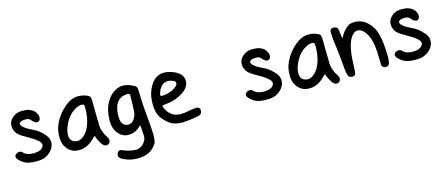

<svg xmlns="http://www.w3.org/2000/svg" viewBox="-46 -997 4008 1722"><g transform="rotate(-15 1958.0 -135.5)"><path d="M137.7 -469.7Q155.3 -474.6 180.7 -474.6Q219.7 -474.6 244.1 -465.8Q293.9 -449.2 311.5 -401.4Q315.4 -390.6 315.4 -378.9Q315.4 -362.3 306.2 -351.6Q296.9 -340.8 283.2 -340.8Q260.7 -343.8 240.2 -369.1Q231.4 -379.9 220.7 -386.2Q210 -392.6 192.4 -392.6Q140.6 -392.6 130.9 -373Q128.9 -369.1 128.9 -366.2Q128.9 -332 242.2 -279.3Q271.5 -265.6 304.2 -234.9Q336.9 -204.1 347.7 -182.6Q359.4 -159.2 359.4 -135.7Q359.4 -102.5 337.4 -71.3Q315.4 -40 276.4 -20.5Q258.8 -11.7 239.3 -7.8Q219.7 -3.9 189.5 -3.9Q185.5 -3.9 182.6 -3.9Q148.4 -4.9 130.9 -7.8Q101.6 -11.7 82 -22.5Q56.6 -35.2 36.1 -56.2Q15.6 -77.1 15.6 -90.8Q15.6 -105.5 29.8 -115.7Q43.9 -126 60.5 -126Q78.1 -126 88.9 -113.3Q118.2 -80.1 180.7 -80.1Q252.9 -80.1 273.4 -119.1Q277.3 -127 277.3 -136.7Q277.3 -172.9 158.2 -238.3Q112.3 -263.7 93.8 -279.3Q72.3 -296.9 61.5 -322.3Q51.8 -343.8 51.8 -366.2Q51.8 -367.2 51.8 -369.1Q51.8 -401.4 74.2 -428.7Q99.6 -459 137.7 -469.7Z M667 -468.8Q681.6 -471.7 698.2 -471.7Q729.5 -471.7 759.3 -462.4Q789.1 -453.1 801.8 -439.5Q808.6 -432.6 810.1 -406.7Q811.5 -380.9 811.5 -287.1Q812.5 -187.5 814 -162.1Q815.4 -136.7 825.2 -113.3Q836.9 -78.1 852.5 -57.6Q867.2 -35.2 868.2 -20.5Q868.2 -2.9 857.4 8.3Q846.7 19.5 832 19.5Q812.5 19.5 796.9 2Q785.2 -11.7 768.6 -43.9Q752 -76.2 752 -86.9Q752 -87.9 751 -87.9Q744.1 -87.9 720.7 -63.5Q667 -9.8 601.6 -2.9Q594.7 -2 582 -2Q499 -2 458 -79.1Q442.4 -111.3 441.4 -147.5V-164.1Q441.4 -212.9 454.1 -251Q481.4 -330.1 543.5 -393.1Q605.5 -456.1 667 -468.8ZM727.5 -384.8Q719.7 -389.6 707 -389.6Q682.6 -389.6 651.4 -372.6Q620.1 -355.5 593.8 -328.1Q563.5 -294.9 544.9 -252Q520.5 -201.2 520.5 -160.2Q520.5 -101.6 567.4 -88.9Q578.1 -85.9 587.9 -85Q627 -85 662.6 -122.6Q698.2 -160.2 715.8 -221.7Q733.4 -281.2 733.4 -351.6Q733.4 -379.9 727.5 -384.8Z M1083 -457Q1090.8 -459 1109.4 -459Q1151.4 -459 1185.5 -441.4Q1187.5 -440.4 1192.4 -438.5Q1223.6 -424.8 1229.5 -414.1Q1236.3 -401.4 1237.3 -337.9Q1237.3 -328.1 1237.3 -323.2Q1239.3 -241.2 1252.9 -99.6Q1261.7 -4.9 1261.7 36.1Q1261.7 90.8 1252 110.8Q1242.2 130.9 1219.7 154.3Q1168 206.1 1070.3 206.1Q1003.9 206.1 946.3 178.7Q904.3 159.2 904.3 136.7Q904.3 127.9 909.2 115.2Q918 93.8 936.5 93.8Q949.2 93.8 978.5 107.4Q1003.9 119.1 1056.6 126Q1064.5 127 1073.2 127Q1073.2 127 1074.2 127Q1134.8 127 1169.9 62.5Q1176.8 49.8 1176.8 18.6Q1176.8 -1 1173.8 -27.3L1169.9 -76.2L1150.4 -59.6Q1104.5 -20.5 1060.5 -20.5Q1058.6 -20.5 1054.2 -20Q1049.8 -19.5 1047.9 -19.5Q991.2 -19.5 953.1 -65.4Q915 -111.3 915 -182.6Q915 -295.9 963.9 -369.1Q1010.7 -439.5 1083 -457ZM1151.4 -367.2Q1148.4 -376 1126 -376Q1101.6 -376 1078.1 -366.2Q1001 -333 1001 -201.2Q1001 -133.8 1041 -114.3Q1053.7 -108.4 1066.4 -108.4Q1119.1 -108.4 1142.6 -179.7Q1149.4 -201.2 1150.9 -268.1Q1152.3 -335 1152.3 -358.4Q1152.3 -366.2 1151.4 -367.2Z M1359.4 -380.9Q1408.2 -476.6 1496.1 -476.6Q1531.2 -476.6 1576.2 -460Q1668 -424.8 1668 -355.5Q1668 -332 1656.2 -309.6Q1637.7 -270.5 1574.7 -237.8Q1511.7 -205.1 1445.3 -200.2Q1406.2 -197.3 1406.2 -190.4Q1407.2 -178.7 1420.4 -154.8Q1433.6 -130.9 1447.3 -118.2Q1488.3 -78.1 1546.9 -78.1Q1582 -78.1 1630.9 -88.9Q1675.8 -96.7 1693.4 -96.7Q1722.7 -96.7 1728.5 -74.2Q1728.5 -71.3 1728.5 -63.5Q1728.5 -35.2 1709 -25.4Q1697.3 -19.5 1636.7 -10.7Q1584 -2.9 1544.9 -2Q1486.3 -2 1449.2 -19.5Q1421.9 -32.2 1390.6 -63.5Q1359.4 -94.7 1345.7 -124Q1330.1 -154.3 1326.2 -215.8Q1326.2 -220.7 1326.2 -230.5Q1326.2 -240.2 1326.2 -244.1Q1326.2 -317.4 1359.4 -380.9ZM1517.6 -394.5H1509.8Q1451.2 -394.5 1421.9 -324.2Q1412.1 -296.9 1412.1 -291Q1412.1 -280.3 1429.7 -280.3Q1439.5 -280.3 1447.3 -281.2Q1500 -287.1 1540 -311Q1580.1 -335 1580.1 -358.4Q1580.1 -372.1 1562.5 -381.3Q1544.9 -390.6 1517.6 -394.5Z M2276.4 -469.7Q2293.9 -474.6 2319.3 -474.6Q2358.4 -474.6 2382.8 -465.8Q2432.6 -449.2 2450.2 -401.4Q2454.1 -390.6 2454.1 -378.9Q2454.1 -362.3 2444.8 -351.6Q2435.5 -340.8 2421.9 -340.8Q2399.4 -343.8 2378.9 -369.1Q2370.1 -379.9 2359.4 -386.2Q2348.6 -392.6 2331.1 -392.6Q2279.3 -392.6 2269.5 -373Q2267.6 -369.1 2267.6 -366.2Q2267.6 -332 2380.9 -279.3Q2410.2 -265.6 2442.9 -234.9Q2475.6 -204.1 2486.3 -182.6Q2498 -159.2 2498 -135.7Q2498 -102.5 2476.1 -71.3Q2454.1 -40 2415 -20.5Q2397.5 -11.7 2377.9 -7.8Q2358.4 -3.9 2328.1 -3.9Q2324.2 -3.9 2321.3 -3.9Q2287.1 -4.9 2269.5 -7.8Q2240.2 -11.7 2220.7 -22.5Q2195.3 -35.2 2174.8 -56.2Q2154.3 -77.1 2154.3 -90.8Q2154.3 -105.5 2168.5 -115.7Q2182.6 -126 2199.2 -126Q2216.8 -126 2227.5 -113.3Q2256.8 -80.1 2319.3 -80.1Q2391.6 -80.1 2412.1 -119.1Q2416 -127 2416 -136.7Q2416 -172.9 2296.9 -238.3Q2251 -263.7 2232.4 -279.3Q2210.9 -296.9 2200.2 -322.3Q2190.4 -343.8 2190.4 -366.2Q2190.4 -367.2 2190.4 -369.1Q2190.4 -401.4 2212.9 -428.7Q2238.3 -459 2276.4 -469.7Z M2805.7 -468.8Q2820.3 -471.7 2836.9 -471.7Q2868.2 -471.7 2897.9 -462.4Q2927.7 -453.1 2940.4 -439.5Q2947.3 -432.6 2948.7 -406.7Q2950.2 -380.9 2950.2 -287.1Q2951.2 -187.5 2952.6 -162.1Q2954.1 -136.7 2963.9 -113.3Q2975.6 -78.1 2991.2 -57.6Q3005.9 -35.2 3006.8 -20.5Q3006.8 -2.9 2996.1 8.3Q2985.4 19.5 2970.7 19.5Q2951.2 19.5 2935.5 2Q2923.8 -11.7 2907.2 -43.9Q2890.6 -76.2 2890.6 -86.9Q2890.6 -87.9 2889.6 -87.9Q2882.8 -87.9 2859.4 -63.5Q2805.7 -9.8 2740.2 -2.9Q2733.4 -2 2720.7 -2Q2637.7 -2 2596.7 -79.1Q2581.1 -111.3 2580.1 -147.5V-164.1Q2580.1 -212.9 2592.8 -251Q2620.1 -330.1 2682.1 -393.1Q2744.1 -456.1 2805.7 -468.8ZM2866.2 -384.8Q2858.4 -389.6 2845.7 -389.6Q2821.3 -389.6 2790 -372.6Q2758.8 -355.5 2732.4 -328.1Q2702.1 -294.9 2683.6 -252Q2659.2 -201.2 2659.2 -160.2Q2659.2 -101.6 2706.1 -88.9Q2716.8 -85.9 2726.6 -85Q2765.6 -85 2801.3 -122.6Q2836.9 -160.2 2854.5 -221.7Q2872.1 -281.2 2872.1 -351.6Q2872.1 -379.9 2866.2 -384.8Z M3043 -462.9Q3052.7 -473.6 3070.3 -473.6Q3071.3 -472.7 3072.3 -472.7Q3088.9 -472.7 3101.6 -462.9Q3111.3 -455.1 3115.2 -408.2Q3119.1 -363.3 3123 -363.3Q3127 -363.3 3136.7 -382.8Q3148.4 -406.2 3169.9 -428.7Q3195.3 -454.1 3212.9 -462.9Q3233.4 -472.7 3265.6 -472.7Q3341.8 -472.7 3396.5 -410.2Q3431.6 -373 3447.3 -320.3Q3466.8 -259.8 3470.7 -179.7Q3474.6 -119.1 3474.6 -101.6Q3474.6 -31.2 3457 -17.6Q3447.3 -9.8 3433.6 -9.8Q3416 -9.8 3404.3 -21.5Q3397.5 -28.3 3396 -42.5Q3394.5 -56.6 3394.5 -103.5Q3394.5 -164.1 3386.7 -222.7Q3377 -294.9 3343.8 -343.8Q3310.5 -392.6 3271.5 -392.6Q3252 -392.6 3234.4 -378.9Q3164.1 -320.3 3158.2 -119.1Q3156.2 -40 3150.4 -22Q3144.5 -3.9 3121.1 -3.9Q3089.8 -3.9 3081.1 -29.3Q3070.3 -60.5 3064.5 -156.2Q3060.5 -203.1 3050.8 -283.2Q3037.1 -386.7 3037.1 -400.4Q3035.2 -431.6 3035.2 -435.5Q3035.2 -455.1 3043 -462.9Z M3659.2 -469.7Q3676.8 -474.6 3702.1 -474.6Q3741.2 -474.6 3765.6 -465.8Q3815.4 -449.2 3833 -401.4Q3836.9 -390.6 3836.9 -378.9Q3836.9 -362.3 3827.6 -351.6Q3818.4 -340.8 3804.7 -340.8Q3782.2 -343.8 3761.7 -369.1Q3752.9 -379.9 3742.2 -386.2Q3731.4 -392.6 3713.9 -392.6Q3662.1 -392.6 3652.3 -373Q3650.4 -369.1 3650.4 -366.2Q3650.4 -332 3763.7 -279.3Q3793 -265.6 3825.7 -234.9Q3858.4 -204.1 3869.1 -182.6Q3880.9 -159.2 3880.9 -135.7Q3880.9 -102.5 3858.9 -71.3Q3836.9 -40 3797.9 -20.5Q3780.3 -11.7 3760.7 -7.8Q3741.2 -3.9 3710.9 -3.9Q3707 -3.9 3704.1 -3.9Q3669.9 -4.9 3652.3 -7.8Q3623 -11.7 3603.5 -22.5Q3578.1 -35.2 3557.6 -56.2Q3537.1 -77.1 3537.1 -90.8Q3537.1 -105.5 3551.3 -115.7Q3565.4 -126 3582 -126Q3599.6 -126 3610.4 -113.3Q3639.6 -80.1 3702.1 -80.1Q3774.4 -80.1 3794.9 -119.1Q3798.8 -127 3798.8 -136.7Q3798.8 -172.9 3679.7 -238.3Q3633.8 -263.7 3615.2 -279.3Q3593.8 -296.9 3583 -322.3Q3573.2 -343.8 3573.2 -366.2Q3573.2 -367.2 3573.2 -369.1Q3573.2 -401.4 3595.7 -428.7Q3621.1 -459 3659.2 -469.7Z"/></g></svg>

Font: sage sans
Style: Regular
Weight: 400
Version: Version 001.032